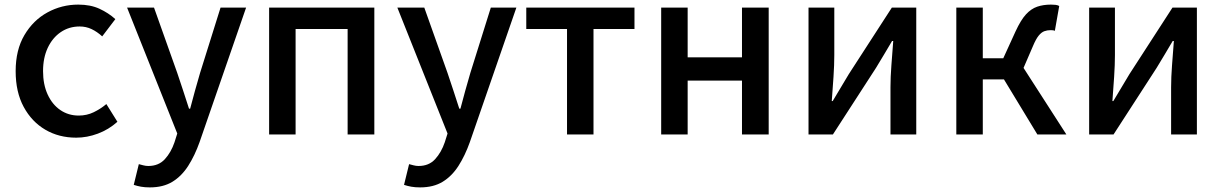

<svg xmlns="http://www.w3.org/2000/svg" viewBox="-20 -584 5306 834"><path d="M311 14Q236 14 177 -20.5Q118 -55 83 -119.5Q48 -184 48 -275Q48 -367 86 -431.5Q124 -496 186 -530Q248 -564 320 -564Q373 -564 412 -546Q451 -528 481 -501L424 -426Q402 -446 378 -457.5Q354 -469 326 -469Q280 -469 244 -444.5Q208 -420 187.5 -376.5Q167 -333 167 -275Q167 -217 187 -173.5Q207 -130 242 -106Q277 -82 322 -82Q357 -82 387 -96.5Q417 -111 442 -132L490 -55Q452 -21 405 -3.5Q358 14 311 14Z M631 230Q609 230 592.5 227Q576 224 561 219L583 129Q591 131 602 134Q613 137 624 137Q669 137 696 107.5Q723 78 738 34L750 -4L532 -551H649L750 -267Q763 -230 775.5 -190.5Q788 -151 801 -112H806Q816 -150 827 -190Q838 -230 849 -267L938 -551H1049L847 33Q826 92 797.5 136.5Q769 181 729 205.5Q689 230 631 230Z M1149 0V-551H1606V0H1490V-458H1264V0Z M1805 230Q1783 230 1766.5 227Q1750 224 1735 219L1757 129Q1765 131 1776 134Q1787 137 1798 137Q1843 137 1870 107.5Q1897 78 1912 34L1924 -4L1706 -551H1823L1924 -267Q1937 -230 1949.5 -190.5Q1962 -151 1975 -112H1980Q1990 -150 2001 -190Q2012 -230 2023 -267L2112 -551H2223L2021 33Q2000 92 1971.5 136.5Q1943 181 1903 205.5Q1863 230 1805 230Z M2443 0V-458H2266V-551H2736V-458H2558V0Z M2852 0V-551H2967V-335H3203V-551H3319V0H3203V-234H2967V0Z M3492 0V-551H3604V-345Q3604 -303 3600.5 -250Q3597 -197 3593 -145H3597Q3612 -170 3632 -203.5Q3652 -237 3667 -262L3854 -551H3960V0H3848V-205Q3848 -248 3852 -300.5Q3856 -353 3860 -406H3855Q3840 -381 3820 -347Q3800 -313 3785 -289L3598 0Z M4134 0V-551H4249V-331H4338L4391 -447Q4414 -497 4436.5 -521.5Q4459 -546 4485.5 -555Q4512 -564 4545 -564Q4555 -564 4564.5 -563Q4574 -562 4581 -558L4562 -450Q4558 -452 4553.5 -452.5Q4549 -453 4543 -453Q4529 -453 4516.5 -448.5Q4504 -444 4492 -429.5Q4480 -415 4467 -384L4426 -289L4612 0H4486L4341 -239H4249V0Z M4711 0V-551H4823V-345Q4823 -303 4819.5 -250Q4816 -197 4812 -145H4816Q4831 -170 4851 -203.5Q4871 -237 4886 -262L5073 -551H5179V0H5067V-205Q5067 -248 5071 -300.5Q5075 -353 5079 -406H5074Q5059 -381 5039 -347Q5019 -313 5004 -289L4817 0Z"/></svg>

Font: Noto Sans KR Medium
Style: Regular
Weight: 500
Designer: Ryoko NISHIZUKA  (kana, bopomofo & ideographs); Paul D. Hunt (Latin, Greek & Cyrillic); Sandoll Communications , Soo-you
Foundry: Adobe
Version: Version 2.004-H2;hotconv 1.0.118;makeotfexe 2.5.65603